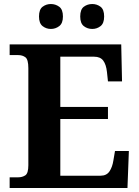

<svg xmlns="http://www.w3.org/2000/svg" viewBox="-20 -935 693 955"><path d="M28 0V-53H70Q91 -53 106 -63Q121 -73 121 -113V-596Q121 -639 106.5 -650Q92 -661 70 -661H28V-714H583L587 -530H517L512 -577Q508 -614 493.5 -633.5Q479 -653 448 -653H280V-403H517V-343H280V-61H480Q510 -61 524.5 -82.5Q539 -104 544 -137L552 -184H621L614 0ZM439 -791Q415 -791 397 -805Q379 -819 379 -853Q379 -888 397 -901.5Q415 -915 439 -915Q462 -915 480 -901.5Q498 -888 498 -853Q498 -819 480 -805Q462 -791 439 -791ZM233 -791Q210 -791 192 -805Q174 -819 174 -853Q174 -888 192 -901.5Q210 -915 233 -915Q256 -915 274.5 -901.5Q293 -888 293 -853Q293 -819 274.5 -805Q256 -791 233 -791Z"/></svg>

Font: Noto Serif Khojki
Style: Bold
Weight: 700
Version: Version 2.003